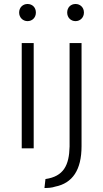

<svg xmlns="http://www.w3.org/2000/svg" viewBox="-20 -744 517 963"><path d="M257 192C343 175 389 109 389 -11V-528H329V-9C327 85 299 141 208 154L203 199C218 199 241 198 257 192ZM89 -528V0H149V-528ZM317 -681C317 -656 335 -638 359 -638C382 -638 401 -656 401 -681C401 -707 382 -724 359 -724C335 -724 317 -707 317 -681ZM118 -638C142 -638 160 -656 160 -681C160 -707 142 -724 118 -724C95 -724 76 -707 76 -681C76 -656 95 -638 118 -638Z"/></svg>

Font: Repo Light
Style: Regular
Weight: 300
Designer: Stefan Peev
Foundry: Context Ltd
Version: Version 001.502